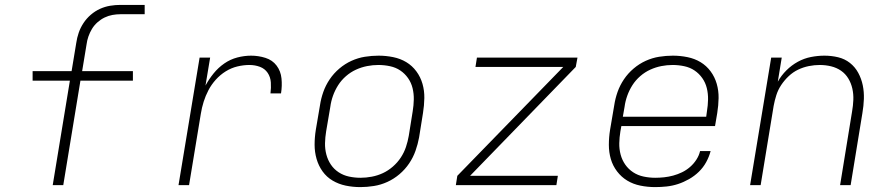

<svg xmlns="http://www.w3.org/2000/svg" viewBox="-20 -755 3640 783"><path d="M195 0 265 -426H113V-465H272L291 -580Q294 -601 301 -621.5Q308 -642 320.5 -661Q333 -680 350.5 -695Q368 -710 388 -719Q408 -728 429 -731.5Q450 -735 471 -735H570V-697H471Q455 -697 438.5 -694Q422 -691 406.5 -683.5Q391 -676 377.5 -664Q364 -652 355 -637Q346 -622 340.5 -606Q335 -590 333 -574L315 -465H522V-426H308L238 0Z M708 0 794 -520H837L818 -406Q832 -432 851 -455.5Q870 -479 894.5 -496Q919 -513 947.5 -520.5Q976 -528 1004 -528Q1034 -528 1062.5 -519Q1091 -510 1108 -487.5Q1125 -465 1128 -435Q1131 -405 1126 -374H1083Q1086 -397 1084.5 -419Q1083 -441 1071.5 -458Q1060 -475 1040 -482.5Q1020 -490 997 -490Q973 -490 948 -484Q923 -478 900.5 -464Q878 -450 860 -430Q842 -410 830 -387Q818 -364 810.5 -340Q803 -316 799 -291L751 0Z M1450 8Q1450 8 1450 8Q1450 8 1450 8H1449Q1419 8 1390 2Q1361 -4 1336.5 -18.5Q1312 -33 1295.5 -56Q1279 -79 1271 -107Q1263 -135 1263 -165Q1263 -195 1268 -226L1285 -326Q1289 -353 1298.5 -380Q1308 -407 1324.5 -431.5Q1341 -456 1364 -475.5Q1387 -495 1413.5 -507Q1440 -519 1468 -523.5Q1496 -528 1524 -528Q1524 -528 1524 -528Q1524 -528 1524 -528Q1554 -528 1583.5 -522Q1613 -516 1637 -501.5Q1661 -487 1678 -464Q1695 -441 1703 -413Q1711 -385 1710.5 -355Q1710 -325 1705 -294L1689 -194Q1684 -167 1674.5 -140Q1665 -113 1648.5 -88.5Q1632 -64 1609 -44.5Q1586 -25 1559.5 -13Q1533 -1 1505 3.5Q1477 8 1450 8ZM1450 -30Q1473 -30 1496.5 -34.5Q1520 -39 1541.5 -49Q1563 -59 1582 -75.5Q1601 -92 1614.5 -112.5Q1628 -133 1635.5 -155.5Q1643 -178 1647 -201L1663 -301Q1667 -325 1667.5 -349Q1668 -373 1662.5 -395.5Q1657 -418 1644 -436.5Q1631 -455 1612.5 -467.5Q1594 -480 1570.5 -485Q1547 -490 1523 -490Q1500 -490 1477 -485.5Q1454 -481 1432 -471Q1410 -461 1391 -444.5Q1372 -428 1359 -407.5Q1346 -387 1338 -364.5Q1330 -342 1327 -319L1310 -219Q1306 -195 1305.5 -171Q1305 -147 1311 -124.5Q1317 -102 1329.5 -83.5Q1342 -65 1361 -52.5Q1380 -40 1403 -35Q1426 -30 1450 -30Z M1839 0 1845 -38 2277 -482H1919L1925 -520H2335L2328 -482L1897 -38H2255L2249 0Z M2652 8Q2621 8 2591.5 2Q2562 -4 2538 -18.5Q2514 -33 2496.5 -56Q2479 -79 2471 -106.5Q2463 -134 2463 -164.5Q2463 -195 2468 -226L2485 -326Q2489 -353 2498.5 -380Q2508 -407 2524.5 -431.5Q2541 -456 2564 -475.5Q2587 -495 2613.5 -507Q2640 -519 2668 -523.5Q2696 -528 2724 -528Q2724 -528 2724 -528Q2724 -528 2724 -528Q2754 -528 2783.5 -522Q2813 -516 2837 -501.5Q2861 -487 2878 -464Q2895 -441 2903 -413Q2911 -385 2910.5 -355Q2910 -325 2905 -294L2896 -241H2514L2510 -219Q2506 -195 2505.5 -171Q2505 -147 2511 -124.5Q2517 -102 2530 -83.5Q2543 -65 2562 -52.5Q2581 -40 2604.5 -35Q2628 -30 2652 -30Q2670 -30 2688.5 -32Q2707 -34 2725.5 -39Q2744 -44 2761.5 -52.5Q2779 -61 2794 -74Q2809 -87 2820 -104Q2831 -121 2835 -139H2878Q2872 -116 2860 -94Q2848 -72 2830 -54.5Q2812 -37 2790 -24.5Q2768 -12 2745 -4.5Q2722 3 2698.5 5.5Q2675 8 2652 8ZM2860 -279 2863 -301Q2867 -325 2867.5 -349Q2868 -373 2862.5 -395.5Q2857 -418 2844 -436.5Q2831 -455 2812.5 -467.5Q2794 -480 2770.5 -485Q2747 -490 2723 -490Q2700 -490 2677 -485.5Q2654 -481 2632 -471Q2610 -461 2591 -444.5Q2572 -428 2559 -407.5Q2546 -387 2538 -364.5Q2530 -342 2527 -319L2520 -279Z M3039 0 3125 -520H3168L3152 -422Q3166 -447 3187 -468Q3208 -489 3233.5 -503Q3259 -517 3287 -522.5Q3315 -528 3342 -528Q3371 -528 3398 -521.5Q3425 -515 3446 -498.5Q3467 -482 3480 -458Q3493 -434 3498.5 -407Q3504 -380 3503 -351.5Q3502 -323 3497 -294L3449 0H3406L3455 -301Q3459 -324 3460 -347.5Q3461 -371 3456 -393.5Q3451 -416 3439.5 -435Q3428 -454 3410 -466.5Q3392 -479 3369.5 -484.5Q3347 -490 3323 -490Q3301 -490 3278.5 -485.5Q3256 -481 3235 -471Q3214 -461 3196.5 -444.5Q3179 -428 3166 -408.5Q3153 -389 3146 -367Q3139 -345 3135 -323L3082 0Z"/></svg>

Font: Iosevka SS04 XLt Ex Obl
Style: Regular
Weight: 200
Width: 7
Italic angle: -9°
Monospace: yes
Designer: Belleve Invis
Foundry: Belleve Invis
Version: Version 19.0.0; ttfautohint (v1.8.4)